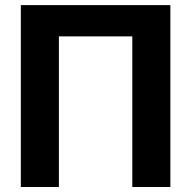

<svg xmlns="http://www.w3.org/2000/svg" viewBox="-20 -748 765 768"><path d="M661.5 -727.5V0H509.2V-602.5H215.6V0H63.3V-727.5Z"/></svg>

Font: GitLab Sans
Style: Regular
Weight: 400
Designer: Rasmus Andersson
Foundry: Modifications by GitLab B.V., manufactured by rsms
Version: Version 4.000;git-c8fb6b7